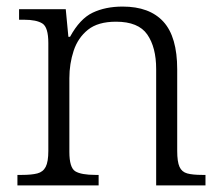

<svg xmlns="http://www.w3.org/2000/svg" viewBox="-20 -564 672 584"><path d="M33 0V-32H47Q76 -32 93.5 -36.5Q111 -41 119 -56.5Q127 -72 127 -105V-433Q127 -481 109 -492.5Q91 -504 53 -504H38V-536H180L188 -452H193Q223 -507 262 -525.5Q301 -544 353 -544Q435 -544 477 -498Q519 -452 519 -353V-105Q519 -72 526 -56.5Q533 -41 549.5 -36.5Q566 -32 595 -32H605V0H455V-354Q455 -420 428 -459Q401 -498 333 -498Q278 -498 247.5 -473.5Q217 -449 204 -409.5Q191 -370 191 -326V-102Q191 -54 209 -43Q227 -32 270 -32H280V0Z"/></svg>

Font: Noto Serif Gurmukhi Light
Style: Regular
Weight: 300
Designer: Vaibhav Singh and the Monotype Design Team
Foundry: Monotype Imaging Inc.
Version: Version 2.004; ttfautohint (v1.8.4.7-5d5b)